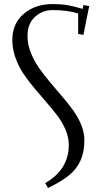

<svg xmlns="http://www.w3.org/2000/svg" viewBox="-20 -732 516 951"><path d="M41 -534.2Q41 -615.2 97.7 -663.6Q154.3 -711.9 241.2 -711.9Q283.2 -711.9 314.9 -706.3Q346.7 -700.7 389.2 -688L393.1 -707L421.9 -702.1L393.1 -559.1L367.2 -564V-665Q314 -682.1 241.2 -682.1Q189 -682.1 152.6 -647.9Q116.2 -613.8 116.2 -554.2Q116.2 -514.2 131.8 -473.4Q147.5 -432.6 172.1 -397.2Q196.8 -361.8 226.8 -325.9Q256.8 -290 287.1 -255.1Q317.4 -220.2 342 -186Q366.7 -151.9 382.3 -113.8Q397.9 -75.7 397.9 -39.1Q397.9 21.5 378.4 64Q358.9 106.4 321.5 136.7Q284.2 167 217.8 199.2L204.1 174.8Q320.8 107.4 320.8 -14.2Q320.8 -50.3 305.4 -87.4Q290 -124.5 265.4 -157.5Q240.7 -190.4 210.7 -224.6Q180.7 -258.8 150.9 -294.4Q121.1 -330.1 96.4 -366.5Q71.8 -402.8 56.4 -446.5Q41 -490.2 41 -534.2Z"/></svg>

Font: Dehuti
Style: Book
Weight: 400
Version: Version 1.2